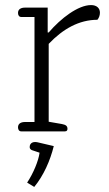

<svg xmlns="http://www.w3.org/2000/svg" viewBox="-20 -518 431 757"><path d="M64 0H236C244 0 246 -5 246 -10C246 -21 240 -26 224 -29L172 -38V-345C228 -404 292 -440 364 -440C370 -447 374 -457 374 -468C374 -486 361 -498 339 -498C288 -498 220 -446 172 -390H168V-488H79C63 -488 51 -482 51 -467C51 -457 56 -451 64 -451H116V-37H79C63 -37 51 -31 51 -16C51 -6 56 0 64 0ZM115 219C152 174 178 115 192 58L128 43C110 39 97 46 97 62C97 68 101 72 106 74L136 84C132 116 111 166 87 202Z"/></svg>

Font: Maitree Light
Style: Regular
Weight: 300
Designer: CadsonDemak Team
Foundry: CadsonDemak
Version: Version 1.000;PS 001.000;hotconv 1.0.88;makeotf.lib2.5.64775